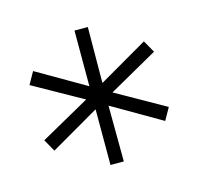

<svg xmlns="http://www.w3.org/2000/svg" viewBox="-64 -809 503 487"><g transform="rotate(-15 187.5 -565.5)"><path d="M351 -638 211 -559V-572L351 -493L333 -461L195 -541L204 -546L205 -389H170V-546L180 -541L42 -461L24 -493L165 -572V-559L24 -638L42 -670L180 -590L170 -585V-742H205L204 -585L195 -590L333 -670Z"/></g></svg>

Font: Modern
Style: Regular
Weight: 300
Designer: Julieta Ulanovsky
Foundry: Julieta Ulanovsky
Version: Version 8.000